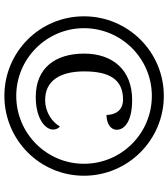

<svg xmlns="http://www.w3.org/2000/svg" viewBox="35 -800 775 885"><g transform="rotate(90 422.5 -357.5)"><path d="M439.9 -178.2C355.5 -178.2 309.1 -242.7 309.1 -357.9C309.1 -473.1 345.2 -537.1 439 -537.1C491.7 -537.1 509.8 -498 509.8 -460.9C547.4 -460.9 578.1 -478.5 578.1 -507.8C578.1 -547.9 532.7 -579.1 440.9 -579.1C300.8 -579.1 227.1 -487.8 227.1 -357.9C227.1 -224.1 293.9 -134.8 426.8 -134.8C526.4 -134.8 577.1 -178.2 577.1 -214.8C577.1 -229 570.8 -240.2 563 -246.1C544.4 -213.4 501.5 -178.2 439.9 -178.2ZM55.2 -356.9C55.2 -153.8 218.8 9.8 421.9 9.8C625 9.8 790 -153.8 790 -356.9C790 -560.1 625 -725.1 421.9 -725.1C218.8 -725.1 55.2 -560.1 55.2 -356.9ZM109.9 -356.9C109.9 -529.8 250 -669.9 421.9 -669.9C595.2 -669.9 734.9 -529.8 734.9 -356.9C734.9 -185.1 595.2 -44.9 421.9 -44.9C250 -44.9 109.9 -185.1 109.9 -356.9Z"/></g></svg>

Font: Gandom
Style: Regular
Weight: 400
Foundry: DejaVu fonts team - Redesigned by Saber Rastikerdar - Based on Samim Font
Version: Version 0.8